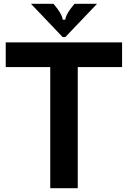

<svg xmlns="http://www.w3.org/2000/svg" viewBox="-20 -985 670 1005"><path d="M387 0H243V-634H10V-763H619V-634H387ZM308 -791 142 -965H260L283 -936Q308 -900 308 -882H322Q322 -900 347 -936L370 -965H488L322 -791Z"/></svg>

Font: Open Sauce Sans
Style: Bold
Weight: 700
Designer: Alfredo Marco Pradil
Foundry: Creative Sauce Fz LLC
Version: Version 1.477